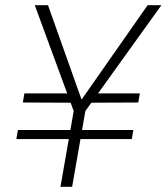

<svg xmlns="http://www.w3.org/2000/svg" viewBox="-20 -720 642 740"><path d="M43 -184 49 -219H494L488 -184ZM270 -324 68 -325 74 -360H262ZM310 -324 330 -360H519L513 -325ZM213 0 264 -292 114 -700H165L294 -337H295L549 -700H602L309 -292L258 0Z"/></svg>

Font: DM Sans 28pt ExtraLight
Style: Italic
Weight: 250
Italic angle: -10°
Version: Version 4.004;gftools[0.9.30]